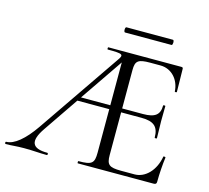

<svg xmlns="http://www.w3.org/2000/svg" viewBox="-109 -875 1089 1000"><g transform="rotate(15 436.0 -375.0)"><path d="M3 0C39 0 57 -4 101 -4C154 -4 182 0 224 0C230 0 230 -12 224 -12C139 -12 124 -50 176 -126L305 -315H477V-81C477 -23 465 -12 392 -12C389 -12 389 0 392 0H800C812 0 816 -4 816 -15C816 -57 820 -111 825 -147C825 -151 813 -152 813 -149C800 -73 750 -21 692 -21H619C554 -21 541 -33 541 -85V-315H651C718 -315 744 -291 744 -233C744 -230 756 -230 756 -233L754 -325L755 -406C755 -409 743 -409 743 -406C743 -356 718 -336 653 -336H541V-543C541 -593 555 -604 621 -604H676C736 -604 780 -555 783 -492C783 -489 794 -489 794 -493L792 -616C792 -622 790 -625 783 -625H389C386 -625 386 -613 389 -613C472 -613 478 -609 453 -574L150 -132C97 -55 45 -12 3 -12C-3 -12 -3 0 3 0ZM453 -722H704C711 -722 712 -750 704 -750H453C445 -750 445 -722 453 -722ZM319 -336 477 -567V-336Z"/></g></svg>

Font: Cormorant Garamond
Style: Regular
Weight: 400
Designer: Christian Thalmann (Catharsis Fonts)
Foundry: Catharsis Fonts
Version: Version 4.002;Glyphs 3.4 (3410)